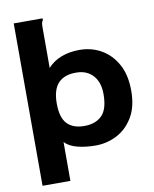

<svg xmlns="http://www.w3.org/2000/svg" viewBox="-92 -742 783 978"><g transform="rotate(-10 300.0 -253.0)"><path d="M47 -673H196V-663Q191 -657 189.5 -649.5Q188 -642 188 -626V-418Q217 -450 259 -466Q301 -482 353 -482Q414 -482 464.5 -453.5Q515 -425 546 -369.5Q577 -314 577 -232Q577 -149 544.5 -95Q512 -41 460.5 -14.5Q409 12 351 12Q299 12 256.5 1Q214 -10 192 -34V167H48ZM311 -96Q369 -96 402 -128.5Q435 -161 435 -240Q435 -301 403 -336Q371 -371 317 -371Q256 -372 224 -338.5Q192 -305 192 -233Q192 -160 222.5 -128Q253 -96 311 -96Z"/></g></svg>

Font: Inconsolata Expanded Black
Style: Regular
Weight: 900
Width: 7
Monospace: yes
Designer: Raph Levien, Cyreal, Brenton Simpson
Foundry: Raph Levien, Cyreal, Google
Version: Version 3.001; ttfautohint (v1.8.2.53-6de2)